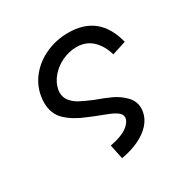

<svg xmlns="http://www.w3.org/2000/svg" viewBox="-149 -689 897 914"><g transform="rotate(-30 300.0 -232.0)"><path d="M342 -476.5Q302.5 -476.5 264.5 -459Q226.5 -441.5 200 -411Q173.5 -380.5 166.5 -344Q165 -336 165 -328Q165 -300 182 -280Q199 -260 223 -247.2Q247 -234.5 288.5 -217Q338 -199.5 373.2 -183Q408.5 -166.5 436.5 -138Q464.5 -109.5 464.5 -70.5Q464.5 -60 462.5 -50.5Q457 -17 431.5 11.8Q406 40.5 363.8 60.8Q321.5 81 266.5 90.5L250 11.5Q311.5 0 341.2 -20.8Q371 -41.5 376 -65Q376.5 -67 376.5 -71Q376.5 -85.5 364.5 -96.5Q352.5 -107.5 333.8 -116Q315 -124.5 281.5 -137Q242 -152 219.5 -162Q156.5 -186.5 116.8 -223.8Q77 -261 77 -323.5Q77 -340 80 -358Q89.5 -414.5 126.2 -459.2Q163 -504 219.8 -529.5Q276.5 -555 343 -555Q511.5 -555 554.5 -383L477.5 -358.5Q462 -413 427.5 -444.8Q393 -476.5 342 -476.5Z"/></g></svg>

Font: JuliaMono MediumItalic
Style: Regular
Weight: 500
Italic angle: -9°
Monospace: yes
Designer: cormullion
Foundry: corm
Version: Version 0.049; ttfautohint (v1.8.4)